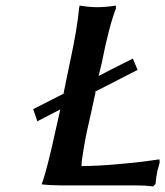

<svg xmlns="http://www.w3.org/2000/svg" viewBox="-20 -671 598 695"><path d="M348.1 -441.9 336.9 -396Q373 -415 460.9 -459L478 -418L317.9 -335.9L326.2 -338.9Q320.8 -313 310.3 -265.4Q299.8 -217.8 295.9 -201.2Q291.5 -182.6 283.2 -135Q274.9 -87.4 274.9 -69.8Q333.5 -70.3 404.1 -76.4Q474.6 -82.5 515.6 -88.4L557.1 -94.2L558.1 -84Q557.6 -82 556.6 -77.4Q555.7 -72.8 555.2 -71.8Q554.7 -69.3 553 -64Q551.3 -58.6 550 -54.2Q548.8 -49.8 548.8 -46.9Q544.4 -25.9 543 -4.9L534.2 3.9Q506.3 0 466.8 0H198.2Q179.2 0 162.4 -1Q145.5 -2 138.2 -2.9L130.9 -3.9Q149.9 -54.7 182.1 -203.1Q184.1 -212.9 189.5 -235.8Q194.8 -258.8 198.2 -274.9Q183.1 -267.1 153.8 -252Q124.5 -236.8 115.2 -231.9L100.1 -275.9L217.8 -335.9L210 -333Q213.9 -351.1 221.4 -388.4Q229 -425.8 232.9 -443.8Q259.8 -568.4 266.1 -640.1Q266.1 -640.6 267.1 -645.5Q268.1 -650.4 268.1 -650.9Q302.2 -645 333 -645Q363.3 -645 398.9 -650.9L399.9 -641.1Q374.5 -575.7 348.1 -441.9Z"/></svg>

Font: Linear Smooth
Style: Bold Italic
Weight: 700
Designer: Philipp H. Poll, Flanker
Foundry: Philipp H. Poll, reworked by Flanker
Version: Version 1.061 | FøM Fix